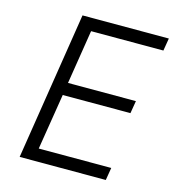

<svg xmlns="http://www.w3.org/2000/svg" viewBox="-106 -795 809 885"><g transform="rotate(15 299.0 -352.5)"><path d="M68 0 179 -705H591L581 -645H236L195 -387H519L509 -327H186L143 -60H489L479 0Z"/></g></svg>

Font: Nunito Sans 7pt SemiCondensed Light
Style: Italic
Weight: 300
Width: 4
Italic angle: -9°
Designer: Vernon Adams
Foundry: Vernon Adams
Version: Version 3.101;gftools[0.9.27]